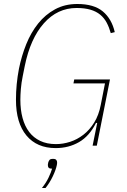

<svg xmlns="http://www.w3.org/2000/svg" viewBox="-20 -730 635 962"><path d="M467 -114H461Q428 -48 376 -18Q324 12 259 12Q165 12 112.5 -51Q60 -114 60 -230Q60 -308 75 -386Q88 -450 111.5 -508.5Q135 -567 171 -612Q207 -657 256 -683.5Q305 -710 367 -710Q451 -710 495.5 -672.5Q540 -635 555 -569L535 -564Q527 -593 514.5 -616.5Q502 -640 482 -656.5Q462 -673 433 -681.5Q404 -690 364 -690Q268 -690 200 -613.5Q132 -537 104 -399L94 -349Q87 -315 84.5 -284Q82 -253 82 -230Q82 -180 93 -139Q104 -98 126 -69Q148 -40 181.5 -24Q215 -8 260 -8Q296 -8 331.5 -19.5Q367 -31 398 -55Q429 -79 452 -116Q475 -153 485 -205L506 -312H348L352 -332H531L465 0H444ZM246 66Q258 66 262 71.5Q266 77 266 82Q266 85 266 88Q266 91 265 96Q260 121 244.5 153.5Q229 186 208 212H190Q211 186 223.5 159.5Q236 133 241 115Q227 115 223.5 110Q220 105 220 99Q220 97 220 93.5Q220 90 222 83Q224 77 228 71.5Q232 66 246 66Z"/></svg>

Font: IBM Plex Sans Condensed Thin
Style: Italic
Weight: 100
Width: 3
Italic angle: -11°
Designer: Mike Abbink, Paul van der Laan, Pieter van Rosmalen
Foundry: Bold Monday
Version: Version 1.3